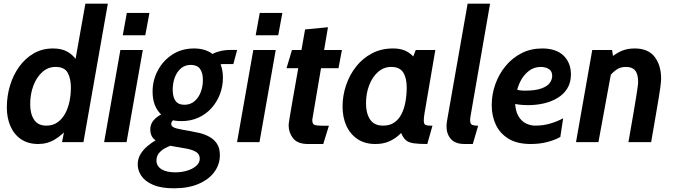

<svg xmlns="http://www.w3.org/2000/svg" viewBox="-20 -770 3648 1040"><path d="M187.5 10Q131 10 93 -16.5Q55 -43 36 -87.8Q17 -132.5 17 -188Q17 -248.5 34 -305.8Q51 -363 83.8 -408.5Q116.5 -454 162.8 -480.8Q209 -507.5 267.5 -507.5Q313.5 -507.5 344.8 -490Q376 -472.5 394.2 -443.8Q412.5 -415 420.5 -381L379.5 -396L442.5 -750H564L432 0H316L337.5 -109.5L356.5 -85Q319 -40 277.8 -15Q236.5 10 187.5 10ZM231 -89.5Q267 -89.5 292.2 -107.8Q317.5 -126 333.5 -156Q349.5 -186 356.8 -222.5Q364 -259 364 -296Q364 -344 346.8 -375.8Q329.5 -407.5 281.5 -407.5Q240.5 -407.5 209.5 -380Q178.5 -352.5 161 -306.5Q143.5 -260.5 143.5 -205Q143.5 -154 164.5 -121.8Q185.5 -89.5 231 -89.5Z M544 0 632 -499H753.5L665.5 0ZM645 -579 667 -700H789.5L767 -579Z M962.5 -114Q885.5 -114 846 -157Q806.5 -200 806.5 -274Q806.5 -335 834.8 -388.2Q863 -441.5 913.5 -474.5Q964 -507.5 1031.5 -507.5Q1102 -507.5 1144.8 -466.2Q1187.5 -425 1187.5 -348.5Q1187.5 -303 1171.8 -261Q1156 -219 1126.8 -185.8Q1097.5 -152.5 1055.8 -133.2Q1014 -114 962.5 -114ZM979 -202.5Q1010.5 -202.5 1032.8 -221Q1055 -239.5 1067 -270.2Q1079 -301 1079 -337Q1079 -376 1063.2 -397.2Q1047.5 -418.5 1013.5 -418.5Q982.5 -418.5 960.5 -400Q938.5 -381.5 927 -350.8Q915.5 -320 915.5 -283.5Q915.5 -245.5 930.5 -224Q945.5 -202.5 979 -202.5ZM922.5 250Q852.5 250 809.2 231.2Q766 212.5 746 183Q726 153.5 726 121Q726 91 740.2 66.5Q754.5 42 778.2 21.8Q802 1.5 830.5 -14.5L909.5 17.5Q891.5 23 872.5 33.5Q853.5 44 840.5 60.2Q827.5 76.5 827.5 99Q827.5 129.5 854.5 146.5Q881.5 163.5 929.5 163.5Q964 163.5 994.2 154.2Q1024.5 145 1043.2 128.2Q1062 111.5 1062 89.5Q1062 65.5 1042.8 53.5Q1023.5 41.5 992.8 35.5Q962 29.5 927.8 24.2Q893.5 19 863 10Q832.5 1 813.2 -17.5Q794 -36 794 -69Q794 -97 811.5 -117.8Q829 -138.5 860 -154L925 -122.5Q917 -120 912.2 -113.2Q907.5 -106.5 907.5 -98.5Q907.5 -81.5 936.8 -74.2Q966 -67 1010.5 -60Q1033.5 -56 1061 -49.5Q1088.5 -43 1113.8 -29.2Q1139 -15.5 1155 8.2Q1171 32 1171 70.5Q1171 120.5 1141.2 161.2Q1111.5 202 1055.8 226Q1000 250 922.5 250ZM1168.5 -420 1126.5 -474Q1138 -483.5 1166.5 -491.5Q1195 -499.5 1230 -499.5H1264.5L1244 -423H1197Q1192.5 -423 1185.2 -422.8Q1178 -422.5 1168.5 -420Z M1264 0 1352 -499H1473.5L1385.5 0ZM1365 -579 1387 -700H1509.5L1487 -579Z M1648 10Q1592 10 1567.8 -20.8Q1543.5 -51.5 1543.5 -91.5Q1543.5 -95 1544.5 -103.5Q1545.5 -112 1549.8 -138Q1554 -164 1563.5 -218.8Q1573 -273.5 1589.8 -368.2Q1606.5 -463 1632.5 -610.5L1756.5 -622.5L1671.5 -121.5Q1671 -98 1683.8 -93.5Q1696.5 -89 1727 -89H1761.5L1731 10ZM1532 -400.5 1561.5 -499H1832L1813.5 -400.5Z M2012.5 10Q1957 10 1917.2 -16.2Q1877.5 -42.5 1856.5 -88.2Q1835.5 -134 1835.5 -192.5Q1835.5 -252 1854.5 -308.2Q1873.5 -364.5 1909 -409.5Q1944.5 -454.5 1995 -481Q2045.5 -507.5 2108.5 -507.5Q2142 -507.5 2165.8 -499Q2189.5 -490.5 2208.2 -474Q2227 -457.5 2244 -433.5L2197 -410L2232 -499H2338L2279.5 -156.5Q2275.5 -133 2275.5 -117Q2275.5 -96.5 2286 -92.8Q2296.5 -89 2322.5 -89L2294.5 10Q2247.5 10 2221.8 6.2Q2196 2.5 2182.2 -7.8Q2168.5 -18 2158.5 -37.8Q2148.5 -57.5 2133.5 -89.5L2174.5 -70.5Q2157 -52 2135.2 -33.5Q2113.5 -15 2083.8 -2.5Q2054 10 2012.5 10ZM2055 -89.5Q2091 -89.5 2115.5 -106.2Q2140 -123 2154.8 -152.2Q2169.5 -181.5 2176.2 -218.5Q2183 -255.5 2183 -296Q2183 -348 2163.8 -377.8Q2144.5 -407.5 2099 -407.5Q2059 -407.5 2028 -380.5Q1997 -353.5 1979.8 -308.5Q1962.5 -263.5 1962.5 -209.5Q1962.5 -156.5 1984.5 -123Q2006.5 -89.5 2055 -89.5Z M2496.5 10Q2446 10 2422.2 -17.2Q2398.5 -44.5 2398.5 -86Q2398.5 -98 2401.8 -117.5Q2405 -137 2413 -181.5L2513 -750H2634.5L2534 -171.5Q2530.5 -150 2528.5 -138.8Q2526.5 -127.5 2526.5 -119.5Q2526.5 -97.5 2538.5 -93.2Q2550.5 -89 2570 -89L2541 10Z M2766 -287.5Q2782 -283 2794.8 -281Q2807.5 -279 2822.5 -279Q2880.5 -279 2913 -291Q2945.5 -303 2958.2 -321.2Q2971 -339.5 2971 -358.5Q2971 -380.5 2959 -391Q2947 -401.5 2932.8 -404.5Q2918.5 -407.5 2911 -407.5Q2871.5 -407.5 2843.8 -385.2Q2816 -363 2800.2 -332.2Q2784.5 -301.5 2780 -276L2770 -220Q2771 -171 2787.2 -142.5Q2803.5 -114 2828.2 -101.8Q2853 -89.5 2878.5 -89.5Q2923 -89.5 2962 -101.2Q3001 -113 3030.5 -129.5L3015 -28Q2985.5 -11.5 2944.8 -0.8Q2904 10 2854.5 10Q2782 10 2735.2 -18.2Q2688.5 -46.5 2666 -94Q2643.5 -141.5 2643.5 -200.5Q2643.5 -259 2663 -313.8Q2682.5 -368.5 2718.5 -412.2Q2754.5 -456 2804.8 -481.8Q2855 -507.5 2916.5 -507.5Q2992.5 -507.5 3032.5 -468.8Q3072.5 -430 3072.5 -367Q3072.5 -322.5 3052.8 -290.8Q3033 -259 2999.5 -239Q2966 -219 2925.2 -209.8Q2884.5 -200.5 2842 -200.5Q2816.5 -200.5 2794.5 -203Q2772.5 -205.5 2758 -210Z M3100 0 3188 -499H3295.5L3303.5 -446.5L3221.5 0ZM3384 0Q3399.5 -87.5 3409.2 -144.8Q3419 -202 3424.5 -236.2Q3430 -270.5 3432.5 -288.2Q3435 -306 3435.8 -313.8Q3436.5 -321.5 3436.5 -326.5Q3436.5 -368 3420.8 -387.8Q3405 -407.5 3370.5 -407.5Q3341.5 -407.5 3321 -393.8Q3300.5 -380 3280 -356L3295 -462.5Q3319 -482.5 3348.8 -495Q3378.5 -507.5 3418 -507.5Q3491 -507.5 3526 -462Q3561 -416.5 3561 -344Q3561 -337.5 3560.2 -327.8Q3559.5 -318 3557 -298.2Q3554.5 -278.5 3548.5 -242.5Q3542.5 -206.5 3532.5 -147.5Q3522.5 -88.5 3507 0Z"/></svg>

Font: Cabin
Style: Bold Italic
Weight: 700
Width: 4
Italic angle: -10°
Designer: Pablo Impallari
Foundry: Pablo Impallari. http://www.impallari.com Igino Marini. http://www.ikern.com
Version: Version 3.001